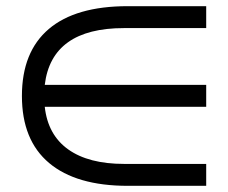

<svg xmlns="http://www.w3.org/2000/svg" viewBox="-20 -663 739 622"><path d="M394 -61Q227 -61 139 -135Q51 -209 51 -352Q51 -495 138 -569Q225 -643 394 -643H648V-572H382Q147 -572 125 -388H648V-317H125Q135 -226 201 -179Q267 -132 382 -132H648V-61Z"/></svg>

Font: guzrati25
Style: Book
Weight: 400
Designer: Jelle Bosma - Monotype Design Team, Universal Thirst
Foundry: Monotype Imaging Inc.
Version: Version 2.106